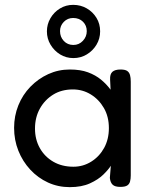

<svg xmlns="http://www.w3.org/2000/svg" viewBox="-20 -760 614 790"><path d="M475 9Q453 9 443.5 0Q434 -9 432 -28L436 -78Q426 -62 405 -41.5Q384 -21 350 -5.5Q316 10 267 10Q219 10 177.5 -9Q136 -28 104.5 -62Q73 -96 55.5 -140Q38 -184 38 -234Q38 -283 55.5 -326.5Q73 -370 105 -403Q137 -436 178.5 -455Q220 -474 267 -474Q311 -474 342 -462.5Q373 -451 395.5 -432.5Q418 -414 435 -391L433 -433Q432 -455 442.5 -464.5Q453 -474 476 -474Q495 -474 503.5 -468Q512 -462 515 -451Q518 -440 518 -424V-38Q518 -24 515 -13Q512 -2 503 3.5Q494 9 475 9ZM282 -74Q322 -74 355.5 -95Q389 -116 408.5 -151.5Q428 -187 428 -233Q428 -280 407.5 -315.5Q387 -351 353.5 -371.5Q320 -392 280 -392Q233 -392 198.5 -370.5Q164 -349 144 -313Q124 -277 124 -231Q124 -186 144 -150.5Q164 -115 199.5 -94.5Q235 -74 282 -74ZM282 -521Q252 -521 227.5 -536Q203 -551 188 -576Q173 -601 173 -631Q173 -660 187.5 -685Q202 -710 226.5 -725Q251 -740 281 -740Q312 -740 337 -725.5Q362 -711 377 -686.5Q392 -662 392 -631Q392 -601 377 -576Q362 -551 337 -536Q312 -521 282 -521ZM282 -575Q305 -575 321 -592Q337 -609 337 -632Q337 -655 321.5 -670.5Q306 -686 281 -686Q258 -686 242.5 -670Q227 -654 227 -632Q227 -608 242.5 -591.5Q258 -575 282 -575Z"/></svg>

Font: Fredoka Light
Style: Regular
Weight: 400
Version: Version 2.001